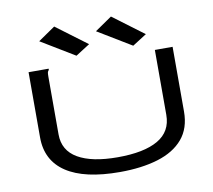

<svg xmlns="http://www.w3.org/2000/svg" viewBox="-90 -951 1180 1066"><g transform="rotate(-10 500.0 -418.5)"><path d="M502 11Q303 11 200.5 -57Q98 -125 98 -255V-623H211V-616Q205 -610 203.5 -603Q202 -596 202 -579V-254Q202 -163 280.5 -117.5Q359 -72 504 -72Q653 -72 731.5 -117.5Q810 -163 810 -257V-623H910V-258Q910 -164 859.5 -104.5Q809 -45 717 -17Q625 11 502 11ZM376 -667 186 -782 282 -848 456 -718ZM696 -667 506 -782 602 -848 776 -718Z"/></g></svg>

Font: Inconsolata UltraExpanded Medium
Style: Regular
Weight: 500
Width: 9
Monospace: yes
Designer: Raph Levien, Cyreal, Brenton Simpson
Foundry: Raph Levien, Cyreal, Google
Version: Version 3.001; ttfautohint (v1.8.2.53-6de2)